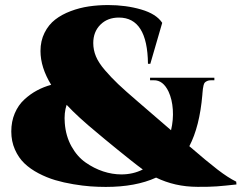

<svg xmlns="http://www.w3.org/2000/svg" viewBox="-20 -734 961 764"><path d="M919.9 -11.2 920.9 0Q872.1 5.4 842.8 7.6Q813.5 9.8 766.6 9.5Q719.7 9.3 679 0Q638.2 -9.3 601.1 -27.3Q520 9.8 400.9 9.8Q370.6 9.8 340.1 7.6Q309.6 5.4 271.5 -1Q233.4 -7.3 199.7 -17.3Q166 -27.3 133.3 -44.4Q100.6 -61.5 77.1 -84Q53.7 -106.4 39.3 -139.2Q24.9 -171.9 24.9 -210.9Q24.9 -250.5 38.8 -283.2Q52.7 -315.9 76.7 -337.9Q100.6 -359.9 127 -374Q153.3 -388.2 183.6 -396.5Q141.1 -465.8 141.1 -531.2Q141.1 -571.3 157.2 -603.5Q173.3 -635.7 199.5 -656Q225.6 -676.3 261.2 -689.7Q296.9 -703.1 333.7 -708.5Q370.6 -713.9 410.2 -713.9Q481 -713.9 541.5 -696.3Q602.1 -678.7 625.5 -643.1L578.1 -480H568.8Q566.9 -664.1 453.1 -664.1Q407.7 -664.1 379.4 -635.7Q351.1 -607.4 351.1 -562.5Q351.1 -535.6 361.6 -510Q372.1 -484.4 397.5 -454.8Q422.9 -425.3 450.4 -399.2Q478 -373 526.9 -331.1L660.6 -215.8Q670.4 -257.3 667.7 -297.9Q665 -338.4 650.9 -369.1Q628.9 -415.5 591.8 -414.6H577.1V-424.8H833V-414.6H819.3Q810.5 -414.6 804.7 -411.9Q798.8 -409.2 795.4 -406Q792 -402.8 790 -394.5Q788.1 -386.2 787.4 -380.9Q786.6 -375.5 785.6 -362.8Q785.2 -358.9 785.2 -356.9Q774.4 -230.5 733.4 -152.3Q802.7 -92.3 845.2 -59.6Q887.7 -26.9 919.9 -11.2ZM237.8 -244.1Q241.7 -192.4 264.4 -151.6Q287.1 -110.8 320.6 -87.4Q354 -64 390.4 -52Q426.8 -40 462.9 -40Q509.3 -40 548.3 -59.6Q528.8 -73.7 499.3 -97.2Q469.7 -120.6 447 -139.2Q424.3 -157.7 397.9 -179.4Q371.6 -201.2 367.2 -205.1Q290 -268.6 245.1 -316.9Q234.4 -285.2 237.8 -244.1Z"/></svg>

Font: Cinzel Black
Style: Regular
Weight: 900
Designer: Natanael Gama
Version: Version 1.001;PS 001.001;hotconv 1.0.56;makeotf.lib2.0.21325